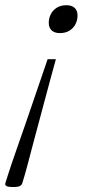

<svg xmlns="http://www.w3.org/2000/svg" viewBox="-57 -518 341 754"><path d="M-36 201.5 -25 166.5Q-21.5 155 -12 127Q-2.5 99 11.2 59.8Q25 20.5 40.8 -25Q56.5 -70.5 72.5 -117.5Q88.5 -164.5 103.5 -208Q118.5 -251.5 130 -285.5H162.5Q153 -251.5 141.2 -208Q129.5 -164.5 117 -117.8Q104.5 -71 92.2 -25.2Q80 20.5 69.5 59.8Q59 99 51.8 127Q44.5 155 41 166.5L30.5 201.5Q29 206.5 25 210Q21 213.5 13.5 215Q6 216.5 -5.5 216.5Q-18 216.5 -25.2 215Q-32.5 213.5 -35 210Q-37.5 206.5 -36 201.5ZM178 -388Q157.5 -388 146 -398.5Q134.5 -409 134.5 -428.5Q134.5 -446.5 142.5 -462.2Q150.5 -478 166 -487.8Q181.5 -497.5 204 -497.5Q225 -497.5 236.2 -487Q247.5 -476.5 247.5 -457.5Q247.5 -439 239.5 -423.2Q231.5 -407.5 216 -397.8Q200.5 -388 178 -388Z"/></svg>

Font: Newsreader 9pt Light
Style: Italic
Weight: 300
Italic angle: -17°
Designer: Hugues Gentile
Foundry: Production Type
Version: Version 1.003